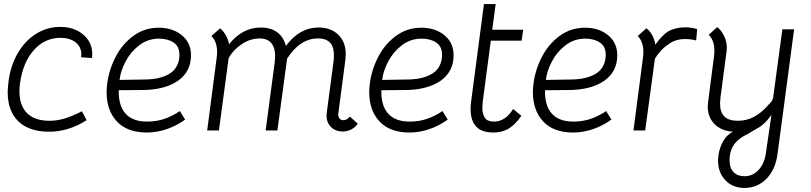

<svg xmlns="http://www.w3.org/2000/svg" viewBox="-20 -645 4009 949"><path d="M18 -190Q18 -205 22 -241Q32 -321 68 -382.5Q104 -444 158.5 -478Q213 -512 278 -512Q347 -512 391.5 -474Q436 -436 436 -378Q436 -365 435 -358L381 -362Q382 -367 382 -376Q382 -413 354 -435.5Q326 -458 279 -458Q201 -458 147 -397Q93 -336 79 -234Q76 -213 76 -195Q76 -123 114 -85.5Q152 -48 225 -48Q261 -48 298.5 -59Q336 -70 385 -95L408 -51Q319 6 223 6Q124 6 71 -45Q18 -96 18 -190Z M507 -189Q507 -211 510 -233Q519 -301 551.5 -364Q584 -427 639 -467.5Q694 -508 765 -508Q833 -508 878.5 -471Q924 -434 924 -372Q924 -289 857 -244Q790 -199 675 -200L567 -199Q565 -123 600.5 -83.5Q636 -44 707 -44Q752 -44 791 -57Q830 -70 869 -96L895 -54Q854 -24 805 -7Q756 10 706 10Q609 10 558 -44.5Q507 -99 507 -189ZM866 -358Q867 -363 867 -374Q867 -415 838.5 -434.5Q810 -454 766 -454Q711 -454 668.5 -421.5Q626 -389 601 -341.5Q576 -294 571 -250L692 -252Q766 -252 812.5 -277.5Q859 -303 866 -358Z M1748 -34Q1739 -18 1718.5 -6.5Q1698 5 1675 5Q1635 5 1612.5 -21Q1590 -47 1595 -87L1630 -352Q1634 -406 1614.5 -430.5Q1595 -455 1552 -455Q1463 -455 1399 -355L1351 0H1293L1338 -338Q1340 -358 1340 -367Q1340 -409 1321 -432Q1302 -455 1263 -455Q1217 -455 1174.5 -426.5Q1132 -398 1110 -357L1062 0H1004L1050 -352Q1053 -372 1053 -388Q1053 -439 1025 -467L1068 -505Q1083 -493 1095.5 -472Q1108 -451 1112 -426Q1178 -509 1269 -509Q1318 -509 1350 -485.5Q1382 -462 1393 -418Q1461 -509 1554 -509Q1616 -509 1652.5 -473Q1689 -437 1689 -377Q1689 -369 1687 -349L1652 -82Q1651 -68 1658 -59.5Q1665 -51 1676 -51Q1686 -51 1695 -56Q1704 -61 1709 -69Z M1805 -189Q1805 -211 1808 -233Q1817 -301 1849.5 -364Q1882 -427 1937 -467.5Q1992 -508 2063 -508Q2131 -508 2176.5 -471Q2222 -434 2222 -372Q2222 -289 2155 -244Q2088 -199 1973 -200L1865 -199Q1863 -123 1898.5 -83.5Q1934 -44 2005 -44Q2050 -44 2089 -57Q2128 -70 2167 -96L2193 -54Q2152 -24 2103 -7Q2054 10 2004 10Q1907 10 1856 -44.5Q1805 -99 1805 -189ZM2164 -358Q2165 -363 2165 -374Q2165 -415 2136.5 -434.5Q2108 -454 2064 -454Q2009 -454 1966.5 -421.5Q1924 -389 1899 -341.5Q1874 -294 1869 -250L1990 -252Q2064 -252 2110.5 -277.5Q2157 -303 2164 -358Z M2306 -106Q2306 -125 2309 -146L2372 -625H2430L2413 -498H2566L2558 -444H2406L2366 -142Q2364 -122 2364 -113Q2364 -80 2377 -62Q2390 -44 2421 -44Q2478 -44 2516 -106L2557 -73Q2529 -31 2496 -10.5Q2463 10 2419 10Q2361 10 2333.5 -19.5Q2306 -49 2306 -106Z M2614 -189Q2614 -211 2617 -233Q2626 -301 2658.5 -364Q2691 -427 2746 -467.5Q2801 -508 2872 -508Q2940 -508 2985.5 -471Q3031 -434 3031 -372Q3031 -289 2964 -244Q2897 -199 2782 -200L2674 -199Q2672 -123 2707.5 -83.5Q2743 -44 2814 -44Q2859 -44 2898 -57Q2937 -70 2976 -96L3002 -54Q2961 -24 2912 -7Q2863 10 2813 10Q2716 10 2665 -44.5Q2614 -99 2614 -189ZM2973 -358Q2974 -363 2974 -374Q2974 -415 2945.5 -434.5Q2917 -454 2873 -454Q2818 -454 2775.5 -421.5Q2733 -389 2708 -341.5Q2683 -294 2678 -250L2799 -252Q2873 -252 2919.5 -277.5Q2966 -303 2973 -358Z M3426 -501 3421 -445Q3394 -452 3367 -452Q3316 -452 3283 -425Q3246 -402 3217 -355L3169 0H3111L3157 -352Q3160 -372 3160 -388Q3160 -439 3132 -467L3175 -505Q3191 -494 3203.5 -471.5Q3216 -449 3219 -424Q3253 -471 3281 -489Q3318 -510 3367 -510Q3397 -510 3426 -501Z M3905 -500 3857 -138 3823 116Q3813 193 3768.5 238.5Q3724 284 3659 284Q3602 284 3565.5 246Q3529 208 3529 148Q3529 139 3531 123Q3537 82 3555.5 51Q3574 20 3603 6Q3545 2 3511.5 -32Q3478 -66 3478 -119Q3478 -125 3480 -141L3508 -358Q3511 -378 3511 -394Q3511 -445 3483 -473L3525 -511Q3546 -495 3560.5 -464Q3575 -433 3572 -397L3541 -163Q3539 -141 3539 -134Q3539 -90 3560.5 -69Q3582 -48 3627 -48Q3670 -48 3707 -67.5Q3744 -87 3782 -131Q3793 -141 3797.5 -150Q3802 -159 3803 -174L3847 -500ZM3793 -77Q3773 -49 3757.5 -35.5Q3742 -22 3739 -20L3676 17Q3634 37 3613 63Q3592 89 3587 127Q3586 134 3586 147Q3586 185 3605.5 205.5Q3625 226 3660 226Q3700 226 3728.5 196Q3757 166 3765 116Z"/></svg>

Font: Bellota
Style: Italic
Weight: 400
Italic angle: -7.5°
Designer: Kemie Guaida
Foundry: Kemie Guaida
Version: Version 4.001